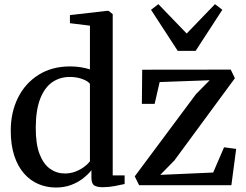

<svg xmlns="http://www.w3.org/2000/svg" viewBox="-20 -870 1154 902"><path d="M242.5 11Q199.5 11 161 -5.2Q122.5 -21.5 93.2 -54.5Q64 -87.5 47.2 -138Q30.5 -188.5 30.5 -256.5Q30.5 -342 64.2 -410.2Q98 -478.5 160.8 -518.2Q223.5 -558 309.5 -558Q336.5 -558 360.5 -554Q384.5 -550 402.5 -544V-749.5L308.5 -761V-799L482 -819H490L509.5 -803.5V-46H565.5V-5.5Q546 -1 518.2 4.2Q490.5 9.5 462 9.5Q436.5 9.5 423 1.2Q409.5 -7 409.5 -36.5V-70.5Q394.5 -51 370.2 -32Q346 -13 313.8 -1Q281.5 11 242.5 11ZM284 -55Q312 -55 335.2 -64.2Q358.5 -73.5 375.8 -86.5Q393 -99.5 402.5 -112V-476Q394 -488.5 367.5 -498.5Q341 -508.5 308 -508.5Q261.5 -508.5 225.8 -484Q190 -459.5 169.2 -407Q148.5 -354.5 148 -271.5Q147.5 -194 165.8 -146.5Q184 -99 215.2 -77Q246.5 -55 284 -55ZM965 -493 730 -484.5 706.5 -382H646.5L648 -542.5L1064 -543L1083.5 -502.5L799.5 -116.5L733 -48.5L981.5 -59.5L1032.5 -178L1089.5 -170.5L1067 0H633.5L613 -41.5L900.5 -427.5ZM815 -631 689.5 -824 724 -850.5 857 -712.5 990 -850.5 1024.5 -824 899 -631Z"/></svg>

Font: Merriweather 48pt Medium
Style: Regular
Weight: 500
Version: Version 2.100